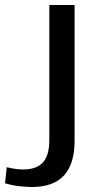

<svg xmlns="http://www.w3.org/2000/svg" viewBox="-114 -560 401 767"><path d="M14 187Q-11 187 -39.5 183.5Q-68 180 -94 172L-87 108Q-70 112 -54 114.5Q-38 117 -22 117Q32 117 57.5 89Q83 61 83 -1V-540H184V2Q184 95 141.5 141Q99 187 14 187Z"/></svg>

Font: Pathway Extreme 28pt Medium
Style: Regular
Weight: 500
Designer: Eduardo Rodriguez Tunni
Foundry: Eduardo Rodriguez Tunni
Version: Version 1.001;gftools[0.9.26]